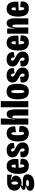

<svg xmlns="http://www.w3.org/2000/svg" viewBox="1938 -2664 875 4792"><g transform="rotate(-90 2376.0 -268.5)"><path d="M185 149Q126 149 87.5 136Q49 123 30 99.5Q11 76 11 44Q11 1 41.5 -24.5Q72 -50 121 -54V-65Q88 -68 60 -78.5Q32 -89 32 -117Q32 -144 57 -160.5Q82 -177 124 -183V-196Q73 -208 43 -249Q13 -290 13 -347Q13 -400 38 -440.5Q63 -481 108.5 -504.5Q154 -528 216 -528H411V-409L281 -435V-422Q339 -408 364 -380.5Q389 -353 389 -316Q389 -281 368 -246.5Q347 -212 306 -190Q265 -168 206 -168Q196 -168 181.5 -168.5Q167 -169 155 -173Q141 -165 133.5 -159.5Q126 -154 126 -149Q126 -145 131 -142Q136 -139 144 -138Q152 -137 162 -137H241Q264 -137 294.5 -135Q325 -133 353.5 -122Q382 -111 401 -86.5Q420 -62 420 -17Q420 39 390 75.5Q360 112 307 130.5Q254 149 185 149ZM190 15Q225 15 244 10.5Q263 6 270.5 -2Q278 -10 278 -21Q278 -34 271.5 -40.5Q265 -47 254 -50.5Q243 -54 232 -54.5Q221 -55 213 -55H166Q140 -45 128.5 -35Q117 -25 117 -14Q117 -3 127 3.5Q137 10 154 12.5Q171 15 190 15ZM202 -258Q222 -258 231.5 -279Q241 -300 241 -339Q241 -378 231.5 -401Q222 -424 202 -424Q183 -424 173 -401.5Q163 -379 163 -340Q163 -314 167 -295.5Q171 -277 180.5 -267.5Q190 -258 202 -258Z M634 13Q575 13 535.5 -7Q496 -27 473.5 -62.5Q451 -98 441.5 -147.5Q432 -197 432 -255Q432 -309 441 -360Q450 -411 471 -452Q492 -493 530 -517Q568 -541 627 -541Q682 -541 719 -520Q756 -499 776.5 -460Q797 -421 803 -367Q809 -313 801 -248L539 -239V-311L674 -316L659 -272Q664 -327 661.5 -359.5Q659 -392 650.5 -406.5Q642 -421 627 -421Q611 -421 602 -404Q593 -387 589 -354Q585 -321 585 -273Q585 -182 596 -141.5Q607 -101 633 -101Q644 -101 651.5 -109Q659 -117 663 -131Q667 -145 667.5 -163.5Q668 -182 667 -202L806 -190Q812 -157 808 -121.5Q804 -86 785.5 -55.5Q767 -25 730.5 -6Q694 13 634 13Z M1031 13Q971 13 931 -4.5Q891 -22 870.5 -51Q850 -80 845.5 -116.5Q841 -153 853 -192L988 -203Q986 -177 987.5 -151.5Q989 -126 999.5 -109Q1010 -92 1032 -92Q1049 -92 1058 -103Q1067 -114 1067 -135Q1067 -161 1054 -179Q1041 -197 1020 -210Q999 -223 973 -235Q951 -246 928.5 -259Q906 -272 886.5 -290.5Q867 -309 855 -334.5Q843 -360 843 -395Q843 -439 863.5 -471.5Q884 -504 924 -522.5Q964 -541 1024 -541Q1083 -541 1125 -521Q1167 -501 1187.5 -461Q1208 -421 1202 -360L1071 -342Q1073 -367 1069 -387Q1065 -407 1054 -419.5Q1043 -432 1024 -432Q1007 -432 999 -421Q991 -410 991 -395Q991 -378 1000.5 -366Q1010 -354 1027.5 -343.5Q1045 -333 1068 -322Q1096 -308 1123 -292Q1150 -276 1171 -255Q1192 -234 1204.5 -206Q1217 -178 1217 -141Q1217 -99 1198.5 -64Q1180 -29 1139.5 -8Q1099 13 1031 13Z M1445 12Q1387 12 1347.5 -8.5Q1308 -29 1284.5 -66Q1261 -103 1251 -152Q1241 -201 1241 -258Q1241 -314 1251 -364.5Q1261 -415 1284 -454.5Q1307 -494 1346 -517Q1385 -540 1443 -540Q1508 -540 1549.5 -510Q1591 -480 1607 -431.5Q1623 -383 1614 -326L1471 -309Q1475 -341 1472.5 -366.5Q1470 -392 1462 -407Q1454 -422 1438 -422Q1426 -422 1418 -412Q1410 -402 1405 -383Q1400 -364 1398 -336.5Q1396 -309 1396 -274Q1396 -216 1401 -178Q1406 -140 1416.5 -121.5Q1427 -103 1444 -103Q1463 -103 1472 -124Q1481 -145 1483 -175Q1485 -205 1482 -232L1621 -218Q1628 -177 1623.5 -136.5Q1619 -96 1600 -62.5Q1581 -29 1543 -8.5Q1505 12 1445 12Z M1661 0V-308V-686H1813V-592Q1813 -568 1810.5 -536Q1808 -504 1804.5 -469Q1801 -434 1796.5 -401.5Q1792 -369 1788 -345H1802Q1808 -419 1823.5 -461.5Q1839 -504 1864 -522.5Q1889 -541 1924 -541Q1985 -541 2013.5 -488Q2042 -435 2042 -322V0H1888V-294Q1888 -351 1880.5 -375Q1873 -399 1854 -399Q1836 -399 1828 -380.5Q1820 -362 1817.5 -329Q1815 -296 1815 -253V0Z M2094 0V-686H2247V0Z M2484 13Q2416 13 2373.5 -19.5Q2331 -52 2311.5 -113.5Q2292 -175 2292 -264Q2292 -361 2314 -422Q2336 -483 2379.5 -512Q2423 -541 2487 -541Q2555 -541 2597.5 -512Q2640 -483 2660.5 -423.5Q2681 -364 2681 -269Q2681 -171 2658.5 -108.5Q2636 -46 2593 -16.5Q2550 13 2484 13ZM2486 -99Q2501 -99 2509.5 -114.5Q2518 -130 2521.5 -164.5Q2525 -199 2525 -255Q2525 -318 2521.5 -355.5Q2518 -393 2509.5 -410Q2501 -427 2486 -427Q2471 -427 2462.5 -410.5Q2454 -394 2451 -356Q2448 -318 2448 -254Q2448 -170 2456 -134.5Q2464 -99 2486 -99Z M2899 13Q2839 13 2799 -4.5Q2759 -22 2738.5 -51Q2718 -80 2713.5 -116.5Q2709 -153 2721 -192L2856 -203Q2854 -177 2855.5 -151.5Q2857 -126 2867.5 -109Q2878 -92 2900 -92Q2917 -92 2926 -103Q2935 -114 2935 -135Q2935 -161 2922 -179Q2909 -197 2888 -210Q2867 -223 2841 -235Q2819 -246 2796.5 -259Q2774 -272 2754.5 -290.5Q2735 -309 2723 -334.5Q2711 -360 2711 -395Q2711 -439 2731.5 -471.5Q2752 -504 2792 -522.5Q2832 -541 2892 -541Q2951 -541 2993 -521Q3035 -501 3055.5 -461Q3076 -421 3070 -360L2939 -342Q2941 -367 2937 -387Q2933 -407 2922 -419.5Q2911 -432 2892 -432Q2875 -432 2867 -421Q2859 -410 2859 -395Q2859 -378 2868.5 -366Q2878 -354 2895.5 -343.5Q2913 -333 2936 -322Q2964 -308 2991 -292Q3018 -276 3039 -255Q3060 -234 3072.5 -206Q3085 -178 3085 -141Q3085 -99 3066.5 -64Q3048 -29 3007.5 -8Q2967 13 2899 13Z M3299 13Q3239 13 3199 -4.5Q3159 -22 3138.5 -51Q3118 -80 3113.5 -116.5Q3109 -153 3121 -192L3256 -203Q3254 -177 3255.5 -151.5Q3257 -126 3267.5 -109Q3278 -92 3300 -92Q3317 -92 3326 -103Q3335 -114 3335 -135Q3335 -161 3322 -179Q3309 -197 3288 -210Q3267 -223 3241 -235Q3219 -246 3196.5 -259Q3174 -272 3154.5 -290.5Q3135 -309 3123 -334.5Q3111 -360 3111 -395Q3111 -439 3131.5 -471.5Q3152 -504 3192 -522.5Q3232 -541 3292 -541Q3351 -541 3393 -521Q3435 -501 3455.5 -461Q3476 -421 3470 -360L3339 -342Q3341 -367 3337 -387Q3333 -407 3322 -419.5Q3311 -432 3292 -432Q3275 -432 3267 -421Q3259 -410 3259 -395Q3259 -378 3268.5 -366Q3278 -354 3295.5 -343.5Q3313 -333 3336 -322Q3364 -308 3391 -292Q3418 -276 3439 -255Q3460 -234 3472.5 -206Q3485 -178 3485 -141Q3485 -99 3466.5 -64Q3448 -29 3407.5 -8Q3367 13 3299 13Z M3712 13Q3653 13 3613.5 -7Q3574 -27 3551.5 -62.5Q3529 -98 3519.5 -147.5Q3510 -197 3510 -255Q3510 -309 3519 -360Q3528 -411 3549 -452Q3570 -493 3608 -517Q3646 -541 3705 -541Q3760 -541 3797 -520Q3834 -499 3854.5 -460Q3875 -421 3881 -367Q3887 -313 3879 -248L3617 -239V-311L3752 -316L3737 -272Q3742 -327 3739.5 -359.5Q3737 -392 3728.5 -406.5Q3720 -421 3705 -421Q3689 -421 3680 -404Q3671 -387 3667 -354Q3663 -321 3663 -273Q3663 -182 3674 -141.5Q3685 -101 3711 -101Q3722 -101 3729.5 -109Q3737 -117 3741 -131Q3745 -145 3745.5 -163.5Q3746 -182 3745 -202L3884 -190Q3890 -157 3886 -121.5Q3882 -86 3863.5 -55.5Q3845 -25 3808.5 -6Q3772 13 3712 13Z M3932 0V-325V-528H4059L4060 -352H4073Q4075 -422 4089.5 -463Q4104 -504 4129.5 -522.5Q4155 -541 4191 -541Q4255 -541 4284.5 -490.5Q4314 -440 4314 -334V0H4159V-294Q4159 -349 4152 -374Q4145 -399 4126 -399Q4109 -399 4100 -379.5Q4091 -360 4088.5 -326.5Q4086 -293 4086 -249V0Z M4559 13Q4500 13 4460.5 -7Q4421 -27 4398.5 -62.5Q4376 -98 4366.5 -147.5Q4357 -197 4357 -255Q4357 -309 4366 -360Q4375 -411 4396 -452Q4417 -493 4455 -517Q4493 -541 4552 -541Q4607 -541 4644 -520Q4681 -499 4701.5 -460Q4722 -421 4728 -367Q4734 -313 4726 -248L4464 -239V-311L4599 -316L4584 -272Q4589 -327 4586.5 -359.5Q4584 -392 4575.5 -406.5Q4567 -421 4552 -421Q4536 -421 4527 -404Q4518 -387 4514 -354Q4510 -321 4510 -273Q4510 -182 4521 -141.5Q4532 -101 4558 -101Q4569 -101 4576.5 -109Q4584 -117 4588 -131Q4592 -145 4592.5 -163.5Q4593 -182 4592 -202L4731 -190Q4737 -157 4733 -121.5Q4729 -86 4710.5 -55.5Q4692 -25 4655.5 -6Q4619 13 4559 13Z"/></g></svg>

Font: Bricolage Grotesque 72pt Condensed ExtraBold
Style: Regular
Weight: 800
Width: 3
Designer: Mathieu Triay
Foundry: Atelier Triay
Version: Version 1.001;gftools[0.9.33.dev8+g029e19f]